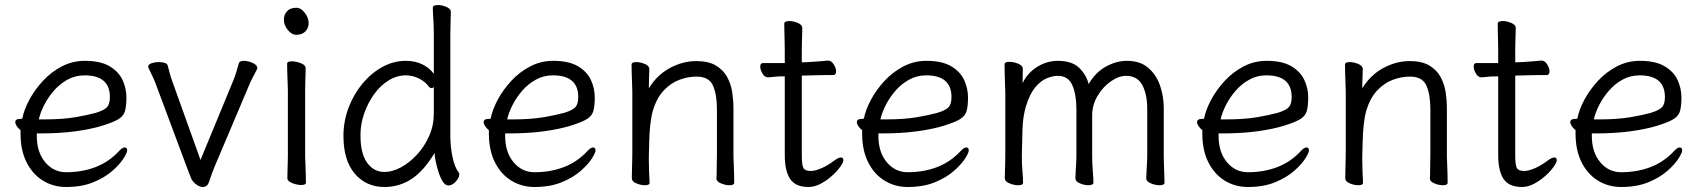

<svg xmlns="http://www.w3.org/2000/svg" viewBox="-20 -729 6795 767"><path d="M127 -196V-186Q127 -121 160.5 -81Q194 -41 244 -41Q308 -41 361.5 -61.5Q415 -82 455 -125Q462 -133 468 -136.5Q474 -140 478 -140Q488 -140 488 -128Q488 -119 473.5 -96Q459 -73 429 -46.5Q399 -20 353 -1Q307 18 244 18Q193 18 151.5 -7.5Q110 -33 86 -81Q62 -129 62 -195V-209Q53 -216 47 -225Q41 -234 41 -241Q41 -254 60 -254Q61 -254 62 -254L67 -255Q69 -255 69 -255Q76 -291 97.5 -331Q119 -371 152 -406.5Q185 -442 227.5 -464Q270 -486 319 -486Q381 -486 417.5 -464.5Q454 -443 469.5 -409.5Q485 -376 485 -340Q485 -306 479.5 -286Q474 -266 454 -253.5Q434 -241 389 -227Q344 -213 281.5 -204.5Q219 -196 140 -196ZM155 -252Q229 -252 279 -260.5Q329 -269 362 -278Q398 -289 408.5 -302Q419 -315 419 -341Q419 -428 318 -428Q281 -428 250 -411Q219 -394 195.5 -367Q172 -340 156.5 -309.5Q141 -279 135 -252Z M911 -405Q918 -422 923.5 -439.5Q929 -457 934 -476Q937 -486 954 -486Q971 -486 989.5 -477.5Q1008 -469 1008 -457Q1008 -455 1006 -451Q999 -438 989 -418.5Q979 -399 974 -386L838 -65Q832 -51 826.5 -35.5Q821 -20 816 -5Q809 18 791 18Q781 18 770.5 12Q760 6 754 -1Q746 -9 743 -18Q740 -27 732 -46L604 -389Q598 -406 590 -422.5Q582 -439 573 -458Q572 -460 572 -463Q572 -472 585.5 -476.5Q599 -481 614 -481Q627 -481 637.5 -478Q648 -475 650 -467Q653 -456 657.5 -438.5Q662 -421 668 -405L781 -90Z M1213 -636Q1213 -617 1200 -603.5Q1187 -590 1164 -590Q1145 -590 1129.5 -609.5Q1114 -629 1114 -650Q1114 -670 1126.5 -684Q1139 -698 1164 -698Q1182 -698 1197.5 -678Q1213 -658 1213 -636ZM1130 -368Q1130 -378 1129 -399Q1128 -420 1127.5 -442Q1127 -464 1127 -475Q1127 -484 1146 -484Q1163 -484 1182 -476.5Q1201 -469 1201 -457Q1201 -449 1200.5 -432.5Q1200 -416 1199.5 -398Q1199 -380 1199 -368V-105Q1199 -99 1200 -78Q1201 -57 1201.5 -34Q1202 -11 1202 1Q1202 10 1183 10Q1167 10 1147.5 2.5Q1128 -5 1128 -17Q1128 -25 1128.5 -43.5Q1129 -62 1129.5 -80Q1130 -98 1130 -105Z M1713 -593Q1713 -624 1711 -653Q1709 -682 1709 -699Q1709 -704 1715 -706.5Q1721 -709 1729 -709Q1745 -709 1763 -701.5Q1781 -694 1781 -681Q1781 -669 1780 -643.5Q1779 -618 1779 -592V-185Q1779 -142 1788 -100.5Q1797 -59 1813 -39Q1815 -35 1815 -32Q1815 -20 1801 -4Q1787 12 1771 12Q1759 12 1749 -3.5Q1739 -19 1732 -41Q1725 -63 1720.5 -84.5Q1716 -106 1716 -118Q1673 -46 1624 -14Q1575 18 1516 18Q1443 18 1397.5 -35Q1352 -88 1352 -186Q1352 -245 1372.5 -299Q1393 -353 1428 -395Q1463 -437 1507.5 -461.5Q1552 -486 1601 -486Q1639 -486 1668 -471.5Q1697 -457 1713 -434ZM1713 -381Q1709 -377 1703 -377Q1698 -377 1694 -382Q1679 -403 1653.5 -415.5Q1628 -428 1602 -428Q1565 -428 1532 -407.5Q1499 -387 1474 -352Q1449 -317 1434.5 -275Q1420 -233 1420 -189Q1420 -116 1446.5 -79Q1473 -42 1516 -42Q1547 -42 1581.5 -60.5Q1616 -79 1646 -111.5Q1676 -144 1694.5 -186Q1713 -228 1713 -276Z M1998 -196V-186Q1998 -121 2031.5 -81Q2065 -41 2115 -41Q2179 -41 2232.5 -61.5Q2286 -82 2326 -125Q2333 -133 2339 -136.5Q2345 -140 2349 -140Q2359 -140 2359 -128Q2359 -119 2344.5 -96Q2330 -73 2300 -46.5Q2270 -20 2224 -1Q2178 18 2115 18Q2064 18 2022.5 -7.5Q1981 -33 1957 -81Q1933 -129 1933 -195V-209Q1924 -216 1918 -225Q1912 -234 1912 -241Q1912 -254 1931 -254Q1932 -254 1933 -254L1938 -255Q1940 -255 1940 -255Q1947 -291 1968.5 -331Q1990 -371 2023 -406.5Q2056 -442 2098.5 -464Q2141 -486 2190 -486Q2252 -486 2288.5 -464.5Q2325 -443 2340.5 -409.5Q2356 -376 2356 -340Q2356 -306 2350.5 -286Q2345 -266 2325 -253.5Q2305 -241 2260 -227Q2215 -213 2152.5 -204.5Q2090 -196 2011 -196ZM2026 -252Q2100 -252 2150 -260.5Q2200 -269 2233 -278Q2269 -289 2279.5 -302Q2290 -315 2290 -341Q2290 -428 2189 -428Q2152 -428 2121 -411Q2090 -394 2066.5 -367Q2043 -340 2027.5 -309.5Q2012 -279 2006 -252Z M2842 -17Q2843 -25 2843 -44Q2843 -63 2843.5 -83.5Q2844 -104 2844 -115V-293Q2844 -352 2828 -387.5Q2812 -423 2762 -423Q2728 -423 2693.5 -410Q2659 -397 2631 -367Q2603 -337 2588 -287Q2581 -262 2577.5 -228.5Q2574 -195 2573.5 -162Q2573 -129 2572 -105V-89Q2572 -65 2573 -42Q2574 -19 2575 1Q2575 11 2556 11Q2540 11 2522 3.5Q2504 -4 2504 -17Q2504 -25 2504.5 -46Q2505 -67 2505.5 -87.5Q2506 -108 2506 -115V-364Q2506 -374 2505 -395Q2504 -416 2503.5 -438Q2503 -460 2503 -471Q2503 -481 2522 -481Q2538 -481 2556 -473.5Q2574 -466 2574 -453Q2574 -453 2573.5 -439Q2573 -425 2572.5 -407Q2572 -389 2572 -376Q2604 -429 2655.5 -457Q2707 -485 2762 -485Q2810 -485 2839.5 -467.5Q2869 -450 2884.5 -422Q2900 -394 2905 -361Q2910 -328 2910 -297V-105Q2910 -99 2911 -78Q2912 -57 2912.5 -34Q2913 -11 2913 1Q2913 11 2894 11Q2878 11 2860 3.5Q2842 -4 2842 -16Z M3115 -424H3110Q3088 -424 3076 -422.5Q3064 -421 3049 -420H3048Q3035 -420 3026 -435Q3017 -450 3017 -463Q3017 -477 3028 -477H3115V-528Q3115 -538 3114.5 -559Q3114 -580 3113.5 -602Q3113 -624 3113 -635Q3113 -640 3119 -642.5Q3125 -645 3133 -645Q3149 -645 3167 -637.5Q3185 -630 3185 -617Q3185 -609 3184.5 -592.5Q3184 -576 3183.5 -558Q3183 -540 3183 -528V-480L3211 -481Q3229 -482 3253 -484Q3277 -486 3287 -487H3288Q3301 -487 3310.5 -472Q3320 -457 3320 -444Q3320 -429 3308 -429Q3298 -429 3270 -429Q3242 -429 3222 -428L3183 -427V-108Q3183 -68 3190 -57Q3197 -46 3219 -46Q3236 -46 3261.5 -57Q3287 -68 3312 -87Q3329 -100 3339 -100Q3349 -100 3349 -89Q3349 -80 3336.5 -62.5Q3324 -45 3303.5 -26.5Q3283 -8 3258.5 5Q3234 18 3210 18Q3158 18 3136.5 -14Q3115 -46 3115 -110Z M3489 -196V-186Q3489 -121 3522.5 -81Q3556 -41 3606 -41Q3670 -41 3723.5 -61.5Q3777 -82 3817 -125Q3824 -133 3830 -136.5Q3836 -140 3840 -140Q3850 -140 3850 -128Q3850 -119 3835.5 -96Q3821 -73 3791 -46.5Q3761 -20 3715 -1Q3669 18 3606 18Q3555 18 3513.5 -7.5Q3472 -33 3448 -81Q3424 -129 3424 -195V-209Q3415 -216 3409 -225Q3403 -234 3403 -241Q3403 -254 3422 -254Q3423 -254 3424 -254L3429 -255Q3431 -255 3431 -255Q3438 -291 3459.5 -331Q3481 -371 3514 -406.5Q3547 -442 3589.5 -464Q3632 -486 3681 -486Q3743 -486 3779.5 -464.5Q3816 -443 3831.5 -409.5Q3847 -376 3847 -340Q3847 -306 3841.5 -286Q3836 -266 3816 -253.5Q3796 -241 3751 -227Q3706 -213 3643.5 -204.5Q3581 -196 3502 -196ZM3517 -252Q3591 -252 3641 -260.5Q3691 -269 3724 -278Q3760 -289 3770.5 -302Q3781 -315 3781 -341Q3781 -428 3680 -428Q3643 -428 3612 -411Q3581 -394 3557.5 -367Q3534 -340 3518.5 -309.5Q3503 -279 3497 -252Z M4563 -293Q4563 -353 4543 -389.5Q4523 -426 4479 -426Q4449 -426 4417.5 -404Q4386 -382 4364.5 -346Q4343 -310 4343 -268V-105Q4343 -77 4345.5 -46.5Q4348 -16 4348 1Q4348 6 4342 8.5Q4336 11 4328 11Q4312 11 4294 3.5Q4276 -4 4276 -17Q4276 -25 4277 -41.5Q4278 -58 4279 -76Q4280 -94 4280 -105V-293Q4280 -352 4263.5 -389Q4247 -426 4206 -426Q4185 -426 4161 -416Q4137 -406 4115 -379.5Q4093 -353 4078 -303Q4066 -263 4064.5 -209.5Q4063 -156 4062 -105Q4062 -74 4064.5 -45Q4067 -16 4067 1Q4067 11 4047 11Q4031 11 4012.5 3.5Q3994 -4 3994 -17Q3994 -25 3994.5 -43.5Q3995 -62 3995.5 -80Q3996 -98 3996 -105V-356Q3996 -366 3995 -389Q3994 -412 3993.5 -436.5Q3993 -461 3993 -472Q3993 -482 4013 -482Q4029 -482 4047.5 -474.5Q4066 -467 4066 -454Q4066 -444 4065.5 -430.5Q4065 -417 4065 -397Q4085 -438 4123.5 -462Q4162 -486 4206 -486Q4262 -486 4291 -458Q4320 -430 4329 -393Q4355 -439 4397 -462.5Q4439 -486 4482 -486Q4534 -486 4566.5 -458.5Q4599 -431 4614 -387.5Q4629 -344 4629 -297V-105Q4629 -99 4629.5 -78Q4630 -57 4631 -34Q4632 -11 4632 1Q4632 11 4612 11Q4596 11 4577.5 3.5Q4559 -4 4559 -17Q4559 -25 4560 -41.5Q4561 -58 4562 -76Q4563 -94 4563 -105Z M4848 -196V-186Q4848 -121 4881.5 -81Q4915 -41 4965 -41Q5029 -41 5082.5 -61.5Q5136 -82 5176 -125Q5183 -133 5189 -136.5Q5195 -140 5199 -140Q5209 -140 5209 -128Q5209 -119 5194.5 -96Q5180 -73 5150 -46.5Q5120 -20 5074 -1Q5028 18 4965 18Q4914 18 4872.5 -7.5Q4831 -33 4807 -81Q4783 -129 4783 -195V-209Q4774 -216 4768 -225Q4762 -234 4762 -241Q4762 -254 4781 -254Q4782 -254 4783 -254L4788 -255Q4790 -255 4790 -255Q4797 -291 4818.5 -331Q4840 -371 4873 -406.5Q4906 -442 4948.5 -464Q4991 -486 5040 -486Q5102 -486 5138.5 -464.5Q5175 -443 5190.5 -409.5Q5206 -376 5206 -340Q5206 -306 5200.5 -286Q5195 -266 5175 -253.5Q5155 -241 5110 -227Q5065 -213 5002.5 -204.5Q4940 -196 4861 -196ZM4876 -252Q4950 -252 5000 -260.5Q5050 -269 5083 -278Q5119 -289 5129.5 -302Q5140 -315 5140 -341Q5140 -428 5039 -428Q5002 -428 4971 -411Q4940 -394 4916.5 -367Q4893 -340 4877.5 -309.5Q4862 -279 4856 -252Z M5692 -17Q5693 -25 5693 -44Q5693 -63 5693.5 -83.5Q5694 -104 5694 -115V-293Q5694 -352 5678 -387.5Q5662 -423 5612 -423Q5578 -423 5543.5 -410Q5509 -397 5481 -367Q5453 -337 5438 -287Q5431 -262 5427.5 -228.5Q5424 -195 5423.5 -162Q5423 -129 5422 -105V-89Q5422 -65 5423 -42Q5424 -19 5425 1Q5425 11 5406 11Q5390 11 5372 3.5Q5354 -4 5354 -17Q5354 -25 5354.5 -46Q5355 -67 5355.5 -87.5Q5356 -108 5356 -115V-364Q5356 -374 5355 -395Q5354 -416 5353.5 -438Q5353 -460 5353 -471Q5353 -481 5372 -481Q5388 -481 5406 -473.5Q5424 -466 5424 -453Q5424 -453 5423.5 -439Q5423 -425 5422.5 -407Q5422 -389 5422 -376Q5454 -429 5505.5 -457Q5557 -485 5612 -485Q5660 -485 5689.5 -467.5Q5719 -450 5734.5 -422Q5750 -394 5755 -361Q5760 -328 5760 -297V-105Q5760 -99 5761 -78Q5762 -57 5762.5 -34Q5763 -11 5763 1Q5763 11 5744 11Q5728 11 5710 3.5Q5692 -4 5692 -16Z M5965 -424H5960Q5938 -424 5926 -422.5Q5914 -421 5899 -420H5898Q5885 -420 5876 -435Q5867 -450 5867 -463Q5867 -477 5878 -477H5965V-528Q5965 -538 5964.5 -559Q5964 -580 5963.5 -602Q5963 -624 5963 -635Q5963 -640 5969 -642.5Q5975 -645 5983 -645Q5999 -645 6017 -637.5Q6035 -630 6035 -617Q6035 -609 6034.5 -592.5Q6034 -576 6033.5 -558Q6033 -540 6033 -528V-480L6061 -481Q6079 -482 6103 -484Q6127 -486 6137 -487H6138Q6151 -487 6160.5 -472Q6170 -457 6170 -444Q6170 -429 6158 -429Q6148 -429 6120 -429Q6092 -429 6072 -428L6033 -427V-108Q6033 -68 6040 -57Q6047 -46 6069 -46Q6086 -46 6111.5 -57Q6137 -68 6162 -87Q6179 -100 6189 -100Q6199 -100 6199 -89Q6199 -80 6186.5 -62.5Q6174 -45 6153.5 -26.5Q6133 -8 6108.5 5Q6084 18 6060 18Q6008 18 5986.5 -14Q5965 -46 5965 -110Z M6339 -196V-186Q6339 -121 6372.5 -81Q6406 -41 6456 -41Q6520 -41 6573.5 -61.5Q6627 -82 6667 -125Q6674 -133 6680 -136.5Q6686 -140 6690 -140Q6700 -140 6700 -128Q6700 -119 6685.5 -96Q6671 -73 6641 -46.5Q6611 -20 6565 -1Q6519 18 6456 18Q6405 18 6363.5 -7.5Q6322 -33 6298 -81Q6274 -129 6274 -195V-209Q6265 -216 6259 -225Q6253 -234 6253 -241Q6253 -254 6272 -254Q6273 -254 6274 -254L6279 -255Q6281 -255 6281 -255Q6288 -291 6309.5 -331Q6331 -371 6364 -406.5Q6397 -442 6439.5 -464Q6482 -486 6531 -486Q6593 -486 6629.5 -464.5Q6666 -443 6681.5 -409.5Q6697 -376 6697 -340Q6697 -306 6691.5 -286Q6686 -266 6666 -253.5Q6646 -241 6601 -227Q6556 -213 6493.5 -204.5Q6431 -196 6352 -196ZM6367 -252Q6441 -252 6491 -260.5Q6541 -269 6574 -278Q6610 -289 6620.5 -302Q6631 -315 6631 -341Q6631 -428 6530 -428Q6493 -428 6462 -411Q6431 -394 6407.5 -367Q6384 -340 6368.5 -309.5Q6353 -279 6347 -252Z"/></svg>

Font: Klee One SemiBold
Style: Regular
Weight: 600
Designer: Fontworks Inc.
Foundry: Fontworks Inc.
Version: Version 1.00;January 12, 2022;FontCreator 13.0.0.2683 64-bit